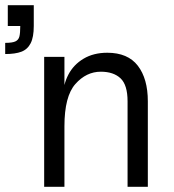

<svg xmlns="http://www.w3.org/2000/svg" viewBox="-20 -719 669 739"><path d="M368 -443Q312 -443 270 -395.5Q228 -348 228 -233L223 -349Q223 -393 243 -431.5Q263 -470 301.5 -493Q340 -516 393 -516Q472 -516 510.5 -466Q549 -416 549 -329V0H471V-329Q471 -392 444 -417.5Q417 -443 368 -443ZM150 -500H228V0H150ZM58 -619H110Q110 -576 98 -552.5Q86 -529 62.5 -520Q39 -511 0 -511V-554Q27 -554 39 -559.5Q51 -565 54.5 -578Q58 -591 58 -619ZM10 -699H110V-619H10Z"/></svg>

Font: Uncut Sans VF
Style: Regular
Weight: 400
Designer: Kasper Nordkvist
Foundry: Uncut Type
Version: Version 1.100;FEAKit 1.0